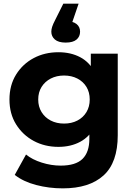

<svg xmlns="http://www.w3.org/2000/svg" viewBox="-20 -833 740 1055"><path d="M325 202Q249 202 178.5 183.5Q108 165 61 128L123 16Q157 44 209.5 60.5Q262 77 313 77Q396 77 433.5 40Q471 3 471 -70V-151L481 -286L479 -422V-538H627V-90Q627 60 549 131Q471 202 325 202ZM301 -26Q226 -26 165.5 -58.5Q105 -91 68.5 -149.5Q32 -208 32 -286Q32 -365 68.5 -423.5Q105 -482 165.5 -514Q226 -546 301 -546Q369 -546 421 -518.5Q473 -491 502 -433.5Q531 -376 531 -286Q531 -197 502 -139.5Q473 -82 421 -54Q369 -26 301 -26ZM332 -154Q373 -154 405 -170.5Q437 -187 455 -217Q473 -247 473 -286Q473 -326 455 -355.5Q437 -385 405 -401.5Q373 -418 332 -418Q291 -418 259 -401.5Q227 -385 208.5 -355.5Q190 -326 190 -286Q190 -247 208.5 -217Q227 -187 259 -170.5Q291 -154 332 -154ZM341 -599Q301 -599 281.5 -616Q262 -633 262 -659Q262 -671 266.5 -685.5Q271 -700 283 -723L328 -813H412L361 -664L341 -717Q380 -717 400 -701.5Q420 -686 420 -659Q420 -632 400.5 -615.5Q381 -599 341 -599Z"/></svg>

Font: Montserrat Thin
Style: Bold
Weight: 700
Version: Version 9.000